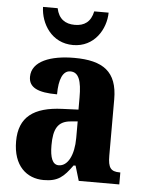

<svg xmlns="http://www.w3.org/2000/svg" viewBox="-54 -809 650 863"><g transform="rotate(5 270.5 -377.5)"><path d="M254 -606C350 -606 400 -690 401 -765H336C326 -717 297 -697 254 -697C211 -697 181 -717 171 -765H105C107 -690 157 -606 254 -606ZM175 10C240 10 265 -13 304 -67H313L333 0H516V-54H513C473 -54 460 -70 460 -125V-379C460 -504 395 -549 265 -549C160 -549 74 -518 74 -447C74 -399 115 -379 202 -379C202 -447 219 -487 253 -487C291 -487 304 -448 304 -374V-319L232 -316C102 -311 37 -262 37 -153C37 -42 99 10 175 10ZM237 -62C209 -62 197 -93 197 -149C197 -221 215 -258 273 -263L305 -266V-191C305 -114 278 -62 237 -62Z"/></g></svg>

Font: Noto Serif Condensed ExtraBold
Style: Regular
Weight: 800
Width: 3
Designer: Monotype Design Team
Foundry: Monotype Imaging Inc.
Version: Version 2.013